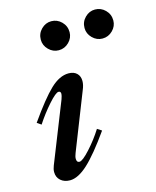

<svg xmlns="http://www.w3.org/2000/svg" viewBox="-107 -763 685 844"><g transform="rotate(-15 236.0 -340.5)"><path d="M48 -45Q48 -58 54 -73L162 -345Q168 -362 168 -369Q168 -381 158 -381Q145 -381 111 -342.5Q77 -304 49 -261L30 -274Q96 -368 138 -408Q180 -448 221 -448Q245 -448 258.5 -435Q272 -422 272 -400Q272 -382 263 -361L161 -102Q155 -87 155 -77Q155 -60 168 -60Q182 -60 217 -98.5Q252 -137 279 -180L299 -167Q234 -75 189 -33.5Q144 8 107 8Q81 8 64.5 -6.5Q48 -21 48 -45ZM142 -622Q142 -650 161.5 -669.5Q181 -689 207 -689Q234 -689 253.5 -669.5Q273 -650 273 -622Q273 -596 253.5 -576.5Q234 -557 207 -557Q181 -557 161.5 -576.5Q142 -596 142 -622ZM341 -622Q341 -650 360.5 -669.5Q380 -689 406 -689Q433 -689 452.5 -669.5Q472 -650 472 -622Q472 -596 452.5 -576.5Q433 -557 406 -557Q380 -557 360.5 -576.5Q341 -596 341 -622Z"/></g></svg>

Font: Ibarra Real Nova SemiBold
Style: Italic
Weight: 600
Italic angle: -22°
Designer: Jose Maria Ribagorda & Octavio Pardo
Foundry: Octavio Pardo
Version: Version 1.014